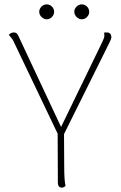

<svg xmlns="http://www.w3.org/2000/svg" viewBox="-20 -848 552 876"><path d="M260 -227Q256 -228 253 -229Q250 -230 247.5 -232Q245 -234 244 -236L41 -661Q37 -669 30.5 -677Q24 -685 20 -689Q25 -694 30.5 -697Q36 -700 43 -700Q50 -700 55 -696.5Q60 -693 63 -686L266 -253H251L446 -655Q456 -676 456 -683Q456 -687 456 -691Q456 -695 454 -698Q458 -700 461 -700Q464 -700 468 -700Q477 -700 482.5 -694.5Q488 -689 488 -678Q488 -674 486 -668.5Q484 -663 480 -655L272 -236ZM272 -249 273 -87Q273 -56 274.5 -34Q276 -12 279 0Q276 3 272 5.5Q268 8 261 8Q253 8 248.5 2Q244 -4 244 -14L243 -250ZM193 -760Q180 -760 169.5 -770.5Q159 -781 159 -794Q159 -808 169.5 -818Q180 -828 193 -828Q207 -828 217 -818Q227 -808 227 -794Q227 -781 217 -770.5Q207 -760 193 -760ZM353 -760Q340 -760 329.5 -770.5Q319 -781 319 -794Q319 -808 329.5 -818Q340 -828 353 -828Q367 -828 377 -818Q387 -808 387 -794Q387 -781 377 -770.5Q367 -760 353 -760Z"/></svg>

Font: Arima Thin
Style: Regular
Weight: 100
Designer: Joana Correia and Natanael Gama
Foundry: NDISCOVER
Version: Version 1.101;gftools[0.9.23]